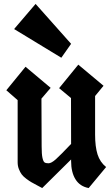

<svg xmlns="http://www.w3.org/2000/svg" viewBox="-20 -953 572 977"><path d="M51.8 -805.2 292 -659.2 341.8 -730 161.1 -933.1ZM463.9 -268.1Q463.9 -207 476.3 -167.5Q488.8 -127.9 520 -103L431.2 3.9Q386.7 -4.4 364.3 -40.3Q341.8 -76.2 341.8 -133.8V-141.6L194.8 3.9Q187.5 0 168.7 -10Q149.9 -20 139.6 -25.9Q129.4 -31.7 114 -43.2Q98.6 -54.7 90.6 -65.4Q82.5 -76.2 76.2 -92.3Q69.8 -108.4 69.8 -127V-443.4L12.2 -493.7L109.9 -613.3L237.8 -505.9L190.9 -451.2L191.9 -208Q191.9 -168.9 196 -150.1Q200.2 -131.3 206.5 -126.7Q212.9 -122.1 226.6 -122.1Q241.2 -122.1 264.2 -142.6Q287.1 -163.1 341.8 -220.7L341.3 -454.1L280.8 -504.4L378.4 -624L506.8 -516.6L463.9 -464.4Z"/></svg>

Font: KJV1611
Style: Regular
Weight: 400
Version: Version 3.6.1